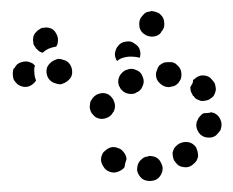

<svg xmlns="http://www.w3.org/2000/svg" viewBox="-20 -305 419 346"><path d="M268 13Q274 5 273 -4Q272 -8 270 -12Q268 -16 265 -19Q261 -22 257 -23Q252 -24 248 -24L247 -23Q243 -23 239 -21Q235 -18 232 -15Q229 -11 228 -7Q227 -3 227 2Q229 11 236 17Q243 22 253 21Q263 20 268 13ZM186 6Q177 6 170 0Q170 -1 169 -1Q166 -5 164 -9Q162 -13 162 -17Q162 -22 164 -26Q165 -30 169 -33Q172 -36 176 -38Q180 -40 184 -40Q189 -40 193 -38Q197 -37 200 -34Q201 -33 201 -33Q204 -30 206 -26Q208 -22 208 -18Q207 -15 206 -12Q205 -9 205 -6Q204 -4 204 -3Q203 -2 202 -1Q195 5 186 6ZM334 -15Q336 -19 337 -23Q337 -28 336 -32Q335 -36 333 -40Q327 -48 318 -49Q309 -50 301 -45L300 -44Q297 -42 294 -38Q292 -34 291 -30Q291 -25 292 -21Q293 -16 296 -13Q301 -5 310 -4Q320 -2 327 -8L328 -9Q331 -11 334 -15ZM377 -90Q373 -99 364 -102Q363 -102 362 -102Q361 -103 360 -103Q360 -103 359 -102Q353 -101 347 -101Q343 -99 340 -95Q337 -92 336 -88L335 -87Q332 -78 336 -70Q340 -61 349 -58Q353 -57 358 -57Q362 -57 366 -59Q370 -61 373 -65Q376 -68 378 -72V-73Q381 -82 377 -90ZM142 -115Q141 -111 143 -106Q144 -102 147 -99Q150 -95 154 -93Q162 -89 171 -92Q180 -95 184 -103L185 -104Q189 -113 186 -121Q183 -130 175 -135Q167 -139 158 -136Q149 -133 145 -125L144 -124Q142 -120 142 -115ZM348 -169Q339 -170 332 -164Q331 -163 330 -162Q329 -162 328 -161Q328 -158 327 -155Q325 -151 323 -148Q323 -144 324 -140Q326 -136 328 -132Q328 -132 329 -132Q331 -128 335 -126Q339 -124 343 -123Q348 -123 352 -124Q357 -125 360 -128Q364 -130 366 -134Q368 -138 369 -143Q369 -147 368 -151Q367 -156 364 -159Q364 -160 363 -160Q358 -168 348 -169ZM195 -167Q199 -175 207 -179H208Q217 -183 225 -179Q234 -176 237 -167Q241 -158 237 -150Q234 -141 225 -138L224 -137Q218 -135 212 -136Q206 -137 201 -141Q200 -143 198 -144Q197 -145 197 -146Q196 -147 196 -148Q195 -149 195 -149Q191 -158 195 -167ZM275 -192Q271 -190 267 -187Q264 -183 263 -179Q261 -175 261 -171Q261 -161 268 -155Q275 -148 284 -148H285Q289 -149 294 -150Q298 -152 301 -155Q304 -159 306 -163Q307 -167 307 -171Q307 -181 300 -187Q294 -194 284 -193H283Q279 -193 275 -192ZM8 -157Q5 -160 4 -164Q3 -169 3 -173Q3 -178 5 -182H6Q10 -191 19 -193Q28 -196 36 -192Q38 -191 40 -190Q41 -188 43 -187Q41 -181 42 -174Q42 -167 45 -160Q40 -152 31 -149Q23 -147 15 -151Q11 -153 8 -157ZM104 -161Q101 -158 97 -156Q93 -154 89 -153Q84 -153 80 -155H79Q70 -158 66 -166Q62 -175 65 -184Q67 -188 70 -191Q73 -194 77 -196Q81 -198 85 -199Q90 -199 94 -197H95Q102 -195 106 -189Q110 -183 110 -176Q110 -176 110 -176Q110 -174 110 -172Q109 -170 109 -168Q107 -164 104 -161ZM216 -203Q224 -203 232 -201Q234 -208 232 -215Q230 -222 223 -226Q216 -232 207 -230Q197 -229 192 -221L191 -220Q188 -215 187 -208Q187 -201 191 -195Q194 -198 199 -200Q207 -203 216 -203ZM49 -214Q45 -217 43 -221Q40 -224 40 -229Q39 -233 40 -238Q41 -243 44 -246Q47 -250 51 -252Q54 -255 59 -255Q63 -256 68 -255Q77 -253 81 -245Q86 -237 84 -228V-227Q83 -225 83 -224Q82 -222 81 -221Q74 -220 67 -217Q61 -214 57 -210Q57 -210 57 -210Q57 -210 57 -210Q52 -211 49 -214ZM231 -260Q231 -251 238 -245Q245 -239 254 -239Q264 -239 270 -246V-247Q277 -254 276 -263Q276 -273 269 -279Q266 -282 262 -283Q257 -285 253 -285Q248 -284 244 -283Q240 -281 237 -277Q230 -270 231 -260Z"/></svg>

Font: FRB American Cursive Dotted Extrabold
Style: Bold Italic
Weight: 800
Italic angle: -25°
Version: Version 2.0;Modular Font Editor K font №1